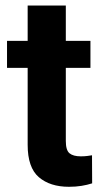

<svg xmlns="http://www.w3.org/2000/svg" viewBox="-20 -679 378 708"><path d="M313.5 -528.3V-428.7H222.7V-159.2Q222.7 -125 236.3 -113.8Q250 -102.5 277.8 -102.5Q291 -102.5 301.3 -103.8Q311.5 -105 319.3 -106.4L319.8 -2.9Q301.8 2.9 280.8 6.3Q259.8 9.8 234.4 9.8Q164.6 9.8 123.3 -25.6Q82 -61 82 -145V-428.7H5.9V-528.3H82V-658.7H222.7V-528.3Z"/></svg>

Font: Vazirmatn RD
Style: Bold
Weight: 700
Designer: Saber Rastikerdar
Foundry: Saber Rastikerdar
Version: Version 32.102